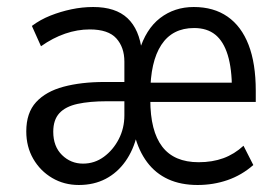

<svg xmlns="http://www.w3.org/2000/svg" viewBox="-20 -519 795 548"><path d="M205 9Q163 9 129 -11Q95 -31 75 -65.5Q55 -100 55 -144Q55 -197 83 -227.5Q111 -258 161.5 -271.5Q212 -285 278 -285H351V-230H285Q236 -230 201.5 -222.5Q167 -215 149.5 -196Q132 -177 132 -143Q132 -101 157 -76.5Q182 -52 217 -52Q250 -52 276.5 -71.5Q303 -91 319 -122Q335 -153 335 -190V-343Q335 -384 312 -409.5Q289 -435 236 -435Q201 -435 166 -423Q131 -411 97 -387L71 -445Q95 -463 124 -474.5Q153 -486 184 -492.5Q215 -499 246 -499Q310 -499 344 -467Q378 -435 385 -372H377Q396 -436 437 -467.5Q478 -499 533 -499Q590 -499 629.5 -471.5Q669 -444 689.5 -391Q710 -338 710 -260V-228H393V-283H658L642 -263Q642 -323 630 -362Q618 -401 594.5 -420Q571 -439 534 -439Q472 -439 440.5 -391Q409 -343 409 -252V-234Q409 -145 443 -100.5Q477 -56 547 -56Q586 -56 617.5 -67.5Q649 -79 675 -103L703 -48Q670 -19 629.5 -5Q589 9 544 9Q496 9 460 -7.5Q424 -24 400 -56Q376 -88 364 -134H371Q361 -91 338 -58.5Q315 -26 281.5 -8.5Q248 9 205 9Z"/></svg>

Font: Nunito Sans 10pt Condensed
Style: Regular
Weight: 400
Width: 3
Designer: Vernon Adams
Foundry: Vernon Adams
Version: Version 3.101;gftools[0.9.27]